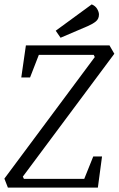

<svg xmlns="http://www.w3.org/2000/svg" viewBox="-31 -855 541 875"><path d="M5 0 -11 -41 401 -595 396 -605H146L106 -502H66L87 -648H468L490 -610L73 -50L78 -40H353L394 -142H434L415 0ZM245 -683 223 -715 387 -835Q404 -828 412 -814Q420 -800 420 -789Q420 -769 406 -757.5Q392 -746 369 -736Z"/></svg>

Font: Faustina Light
Style: Italic
Weight: 300
Italic angle: -8°
Designer: Alfonso Garcia
Foundry: http://www.omnibus-type.com
Version: Version 1.200